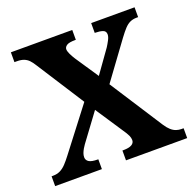

<svg xmlns="http://www.w3.org/2000/svg" viewBox="-126 -843 983 973"><g transform="rotate(-20 366.0 -357.0)"><path d="M10 0V-53H16Q40 -53 57 -61.5Q74 -70 89 -86Q104 -102 120 -123L295 -351L130 -608Q119 -626 108 -637.5Q97 -649 82 -655Q67 -661 44 -661H31V-714H362V-661H359Q325 -661 312.5 -652.5Q300 -644 300 -632Q300 -622 307.5 -606Q315 -590 326 -573L409 -449L496 -571Q505 -585 514 -602Q523 -619 523 -632Q523 -650 506.5 -655.5Q490 -661 467 -661H464V-714H698V-661H689Q670 -661 654.5 -654Q639 -647 624.5 -631.5Q610 -616 590 -589L445 -391L629 -106Q642 -86 655.5 -74Q669 -62 683 -57.5Q697 -53 709 -53H722V0H392V-53H397Q427 -53 442 -61.5Q457 -70 457 -86Q457 -97 451.5 -110Q446 -123 424 -155L332 -294L224 -148Q218 -140 212 -129.5Q206 -119 202 -108.5Q198 -98 198 -87Q198 -71 212 -62Q226 -53 259 -53H262V0Z"/></g></svg>

Font: Noto Serif Thai
Style: Regular
Weight: 400
Designer: Monotype Design Team
Foundry: Monotype Imaging Inc.
Version: Version 2.001